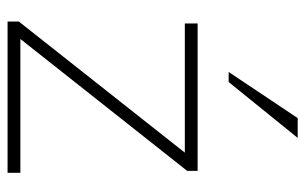

<svg xmlns="http://www.w3.org/2000/svg" viewBox="-166 -622 788 495"><g transform="rotate(90 227.5 -374.0)"><path d="M35 0V-29L373 -457H40V-490H420V-463L80 -33H425V0ZM165 -570 284 -748H335L191 -570Z"/></g></svg>

Font: REM Thin
Style: Regular
Weight: 250
Designer: Octavio Pardo
Foundry: Ashler Design
Version: Version 1.005;gftools[0.9.28]